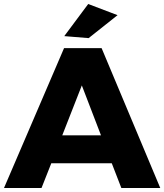

<svg xmlns="http://www.w3.org/2000/svg" viewBox="-25 -942 823 962"><path d="M583 0 535 -124H232L183 0H-5L296 -701H484L778 0ZM287 -264H481L385 -514ZM417 -922 564 -866 419 -751 297 -761Z"/></svg>

Font: Gontserrat
Style: Bold
Weight: 700
Designer: Julieta Ulanovsky
Foundry: Julieta Ulanovsky
Version: Version 6.001